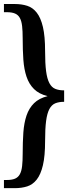

<svg xmlns="http://www.w3.org/2000/svg" viewBox="-20 -747 385 975"><path d="M305.7 -230Q279.3 -230 260.7 -222.4Q242.2 -214.8 230.7 -193.1Q219.2 -171.4 214.1 -132.6Q209 -93.8 209 -30.8Q209 44.9 198 91.8Q187 138.7 166.7 164.6Q146.5 190.4 118.2 199.5Q89.8 208.5 55.2 208.5H0V167H14.6Q40.5 167 56.4 160.2Q72.3 153.3 80.8 137.7Q89.4 122.1 92.3 96.4Q95.2 70.8 95.2 33.2Q95.2 -25.4 98.6 -74.2Q102.1 -123 114.7 -160.4Q127.4 -197.8 152.8 -222.9Q178.2 -248 221.7 -258.8Q178.2 -269.5 152.8 -294.7Q127.4 -319.8 114.7 -357.4Q102.1 -395 98.6 -443.8Q95.2 -492.7 95.2 -551.3Q95.2 -588.9 92.3 -614.5Q89.4 -640.1 80.8 -655.8Q72.3 -671.4 56.4 -678.2Q40.5 -685.1 14.6 -685.1H0V-726.6H55.2Q89.8 -726.6 118.2 -717.5Q146.5 -708.5 166.7 -682.6Q187 -656.7 198 -609.9Q209 -563 209 -487.3Q209 -424.3 214.1 -385.5Q219.2 -346.7 230.7 -325Q242.2 -303.2 260.7 -295.7Q279.3 -288.1 305.7 -288.1Z"/></svg>

Font: Arian AMU Serif
Style: Bold
Weight: 700
Designer: Ruben Hakobyan (Tarumian)
Foundry: Ruben Hakobyan (Tarumian)
Version: Version 1.002